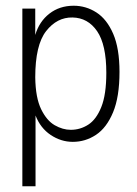

<svg xmlns="http://www.w3.org/2000/svg" viewBox="-20 -483 478 670"><path d="M58 167V-453H103V-361Q117 -408 152.5 -435.5Q188 -463 237 -463Q280 -463 316.5 -439.5Q353 -416 375 -365Q397 -314 397 -232Q397 -145 374.5 -91Q352 -37 315 -12.5Q278 12 234 12Q193 12 157 -12Q121 -36 104 -80V167ZM227 -30Q260 -30 288 -48Q316 -66 333.5 -109.5Q351 -153 351 -229Q351 -327 319 -374Q287 -421 233 -422Q179 -423 141 -374.5Q103 -326 103 -213Q104 -142 123.5 -102Q143 -62 171 -46Q199 -30 227 -30Z"/></svg>

Font: Inconsolata SemiCondensed Light
Style: Regular
Weight: 300
Width: 4
Monospace: yes
Designer: Raph Levien, Cyreal, Brenton Simpson
Foundry: Raph Levien, Cyreal, Google
Version: Version 3.100; ttfautohint (v1.8.4.7-5d5b)